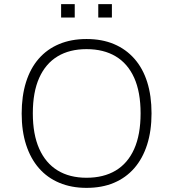

<svg xmlns="http://www.w3.org/2000/svg" viewBox="-20 -902 839 930"><path d="M399 8Q326 8 267.5 -16.5Q209 -41 168.5 -87.5Q128 -134 106.5 -200.5Q85 -267 85 -352Q85 -437 106 -504Q127 -571 167.5 -617.5Q208 -664 266.5 -688.5Q325 -713 399 -713Q474 -713 532 -688.5Q590 -664 631 -617.5Q672 -571 693 -504.5Q714 -438 714 -353Q714 -268 692.5 -201Q671 -134 630.5 -87.5Q590 -41 532 -16.5Q474 8 399 8ZM399 -41Q482 -41 540.5 -76Q599 -111 630 -180.5Q661 -250 661 -353Q661 -456 630 -525Q599 -594 540.5 -629Q482 -664 399 -664Q317 -664 259 -629Q201 -594 170 -525Q139 -456 139 -353Q139 -251 170 -181.5Q201 -112 259 -76.5Q317 -41 399 -41ZM456 -817V-882H522V-817ZM276 -817V-882H342V-817Z"/></svg>

Font: Nunito Sans 7pt ExtraLight
Style: Regular
Weight: 250
Designer: Vernon Adams
Foundry: Vernon Adams
Version: Version 3.101;gftools[0.9.27]